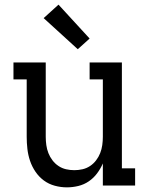

<svg xmlns="http://www.w3.org/2000/svg" viewBox="-20 -799 640 827"><path d="M268 8Q242 8 216 1Q190 -6 169 -21.5Q148 -37 133 -59Q118 -81 109.5 -106Q101 -131 98 -157.5Q95 -184 95 -210V-457H38V-530H177V-210Q177 -192 179.5 -174Q182 -156 188.5 -139.5Q195 -123 206 -108.5Q217 -94 232 -84Q247 -74 264.5 -70Q282 -66 300 -66Q318 -66 335.5 -70Q353 -74 368 -84Q383 -94 394 -108.5Q405 -123 411.5 -139.5Q418 -156 420.5 -174Q423 -192 423 -210V-457H366V-530H505V-74H562V0H423V-95Q413 -72 398 -52Q383 -32 362.5 -18Q342 -4 317.5 2Q293 8 268 8ZM315 -587 168 -721 232 -779 366 -633Z"/></svg>

Font: Iosevka Curly Slab Extended
Style: Regular
Weight: 400
Width: 7
Monospace: yes
Designer: Belleve Invis
Foundry: Belleve Invis
Version: Version 11.1.0; ttfautohint (v1.8.3)